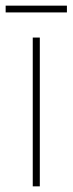

<svg xmlns="http://www.w3.org/2000/svg" viewBox="-39 -660 257 680"><path d="M198 -640H-19V-616H198ZM102 0V-527H77V0Z"/></svg>

Font: Noto Sans Gurmukhi Condensed Thin
Style: Regular
Weight: 100
Width: 3
Designer: Jelle Bosma - Monotype Design Team
Foundry: Monotype Imaging Inc.
Version: Version 2.004